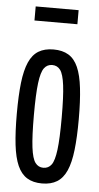

<svg xmlns="http://www.w3.org/2000/svg" viewBox="-53 -750 409 794"><g transform="rotate(5 151.5 -353.5)"><path d="M23.4 -268.1Q23.4 -343.7 29.5 -396.9Q35.7 -450 50.3 -483Q64.9 -516 89.9 -531.1Q114.9 -546.2 152 -546.2Q189.2 -546.2 214.2 -531.1Q239.2 -516 253.8 -483Q268.4 -450 274.5 -396.9Q280.7 -343.7 280.7 -268.1Q280.7 -193.2 274.5 -140Q268.4 -86.8 253.8 -53.8Q239.2 -20.8 214.2 -5.4Q189.2 10 152 10Q114.9 10 89.9 -5.4Q64.9 -20.8 50.3 -53.8Q35.7 -86.8 29.5 -140Q23.4 -193.2 23.4 -268.1ZM94.3 -268.1Q94.3 -181 100.1 -134.9Q105.9 -88.8 118.6 -72Q131.2 -55.1 152 -55.1Q173.2 -55.1 185.7 -72Q198.2 -88.8 204 -134.9Q209.8 -181 209.8 -268.1Q209.8 -356.2 204 -402.1Q198.2 -448 185.7 -464.9Q173.2 -481.7 152 -481.7Q131.2 -481.7 118.6 -464.9Q105.9 -448 100.1 -402.1Q94.3 -356.2 94.3 -268.1ZM62.6 -658.7V-717.1H240.8V-658.7Z"/></g></svg>

Font: Georama ExtraCondensed Thin
Style: Regular
Weight: 100
Width: 2
Designer: Jean-Baptiste Levee
Foundry: Production Type
Version: Version 1.001